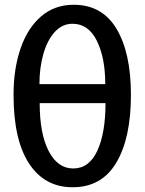

<svg xmlns="http://www.w3.org/2000/svg" viewBox="-20 -755 610 808"><path d="M37 -356Q37 -465 66.5 -551Q96 -637 153 -686Q210 -735 290 -735Q410 -735 470.5 -633.5Q531 -532 531 -356Q531 -174 469.5 -70.5Q408 33 286 33H285Q168 33 102.5 -66.5Q37 -166 37 -356ZM285 -655Q242 -655 210.5 -620.5Q179 -586 162.5 -528Q146 -470 146 -401H423Q423 -512 387.5 -583.5Q352 -655 285 -655ZM288 -46Q355 -46 389.5 -120.5Q424 -195 424 -321H147Q147 -192 185 -119Q223 -46 288 -46Z"/></svg>

Font: Gmarket Sans TTF Medium
Style: Regular
Weight: 500
Designer: Creative Director : Sungho Lee; Art Director : Kiwoong Choi; Project Manager : Sori Yang, Jongwook Yoon; Font Designer :
Foundry: Sandoll Inc.
Version: Version 1.000;hotconv 1.0.109;makeotfexe 2.5.65596